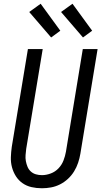

<svg xmlns="http://www.w3.org/2000/svg" viewBox="-20 -997 541 1025"><path d="M204 8Q175 8 148.5 2Q122 -4 100.5 -19Q79 -34 65 -56Q51 -78 44 -104Q37 -130 38 -158Q39 -186 43 -214L129 -735H208L120 -203Q118 -186 116.5 -169.5Q115 -153 118 -137Q121 -121 127 -106.5Q133 -92 144.5 -81.5Q156 -71 171.5 -66.5Q187 -62 204 -62Q227 -62 251 -71Q275 -80 292.5 -98.5Q310 -117 319 -140.5Q328 -164 332 -187L422 -735H501L409 -176Q405 -152 397 -128Q389 -104 375.5 -82Q362 -60 342.5 -42Q323 -24 300 -12.5Q277 -1 252.5 3.5Q228 8 204 8ZM423 -797 306 -933 367 -977 472 -833ZM253 -797 136 -933 197 -977 302 -833Z"/></svg>

Font: Iosevka Oblique
Style: Regular
Weight: 400
Italic angle: -9°
Monospace: yes
Designer: Belleve Invis
Foundry: Belleve Invis
Version: Version 32.5.0; ttfautohint (v1.8.4)